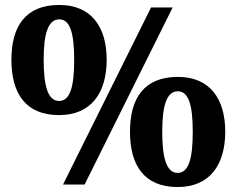

<svg xmlns="http://www.w3.org/2000/svg" viewBox="-20 -744 953 774"><path d="M218 -280C347 -280 410 -369 410 -503C410 -637 347 -724 219 -724C82 -724 26 -637 26 -503C26 -369 82 -280 218 -280ZM234 0H321L676 -714H589ZM218 -337C173 -337 156 -398 156 -503C156 -606 173 -666 219 -666C264 -666 279 -606 279 -503C279 -398 264 -337 218 -337ZM696 10C825 10 888 -79 888 -213C888 -347 825 -434 697 -434C560 -434 504 -347 504 -213C504 -79 560 10 696 10ZM696 -47C651 -47 634 -108 634 -213C634 -316 651 -376 697 -376C742 -376 757 -316 757 -213C757 -108 742 -47 696 -47Z"/></svg>

Font: Noto Serif Malayalam Black
Style: Regular
Weight: 900
Designer: Indian type Foundry, Jelle Bosma, Monotype Design Team
Foundry: Monotype Imaging Inc.
Version: Version 2.104